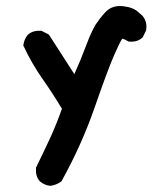

<svg xmlns="http://www.w3.org/2000/svg" viewBox="-20 -469 540 628"><path d="M143.6 138.7Q134.3 137.7 126 134Q117.7 130.4 110.8 124.5L110.4 124L109.9 123.5Q102.5 115.2 99.6 104.5Q96.7 93.8 97.7 81.1V79.6L98.6 77.6Q122.1 29.8 144.5 -18.6Q165.5 -64.9 182.6 -113.3Q152.3 -163.6 119.1 -210.9Q83.5 -261.7 57.6 -317.4L56.2 -319.8L56.6 -322.3Q59.1 -340.8 70.8 -355L71.3 -355.5L71.8 -356Q80.1 -363.3 90.8 -366.2Q101.6 -369.1 114.3 -368.2H116.2L117.7 -367.2L137.2 -357.4L139.6 -356L141.1 -354L223.1 -226.6Q243.2 -270.5 259.3 -314Q266.1 -331.5 271.7 -345.5Q277.3 -359.4 282.7 -369.9Q288.1 -380.4 292.5 -388.2Q299.3 -398.4 307.4 -408.9Q315.4 -419.4 325.2 -429.7Q346.7 -452.6 382.8 -448.7Q399.9 -446.8 412.6 -441.7Q425.3 -436.5 433.6 -428.2L444.8 -418.5L445.3 -418L445.8 -417.5Q462.4 -398.4 458 -370.6L457.5 -369.1L457 -367.7L447.3 -348.1L446.3 -346.2L444.8 -345.2Q428.2 -330.6 402.3 -333L399.9 -333.5L397.9 -334.5Q392.6 -337.9 388.2 -339.8Q383.8 -341.8 382.1 -342Q380.4 -342.3 379.9 -342.3Q372.6 -333 351.6 -284.7Q330.6 -235.8 288.6 -114.7Q246.1 6.8 182.1 122.1L181.2 124L179.7 125Q164.1 136.2 145.5 138.7H144.5Z"/></svg>

Font: NaikaiFont
Style: Bold
Weight: 700
Version: Version 1.89